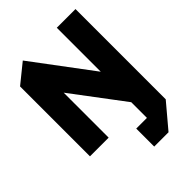

<svg xmlns="http://www.w3.org/2000/svg" viewBox="-273 -844 1206 1206"><g transform="rotate(-45 330.5 -240.5)"><path d="M35.7 0V-620L201.7 -463.6V0ZM505.2 3.7 35.7 -620.1V-621L162.3 -723.4H163.3L625.1 -106.8V-106L506.2 3.7ZM459.5 82.2V-718.5H625.5V82.2ZM364.5 242V82.2H625.5V83.2L491.6 242Z"/></g></svg>

Font: Foldit Thin
Style: Regular
Weight: 100
Designer: Sophia Tai
Foundry: Sophia Tai
Version: Version 1.003